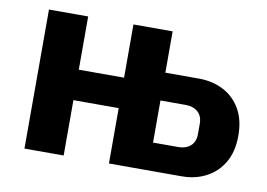

<svg xmlns="http://www.w3.org/2000/svg" viewBox="-62 -620 993 714"><g transform="rotate(10 434.5 -262.5)"><path d="M69 0V-525H217V-324H388V-525H536V-369H663Q714 -369 755 -348Q796 -327 820 -286Q844 -245 844 -185Q844 -125 820 -84Q796 -43 755 -21.5Q714 0 663 0H388V-209H217V0ZM536 -105H631Q660 -105 677.5 -120.5Q695 -136 695 -165V-204Q695 -233 677.5 -248.5Q660 -264 631 -264H536Z"/></g></svg>

Font: IBM Plex Sans
Style: Regular
Weight: 400
Designer: Mike Abbink, Paul van der Laan, Pieter van Rosmalen
Foundry: Bold Monday
Version: Version 3.201